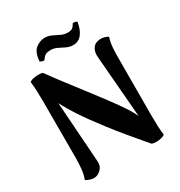

<svg xmlns="http://www.w3.org/2000/svg" viewBox="-206 -1031 1112 1187"><g transform="rotate(-30 349.5 -437.0)"><path d="M120 15Q105 15 90 10Q75 5 63 -3Q76 -37 79.5 -77.5Q83 -118 83 -146V-552Q83 -597 81.5 -630Q80 -663 76 -694Q84 -703 104.5 -707Q125 -711 145.5 -710.5Q166 -710 172 -704Q208 -653 253 -594.5Q298 -536 344 -476Q390 -416 432 -360Q474 -304 505 -257.5Q536 -211 549 -179L513 -619Q509 -658 526 -683Q543 -708 579 -710Q593 -711 608.5 -707Q624 -703 636 -695Q625 -664 622.5 -626Q620 -588 620 -564L619 -143Q619 -98 620.5 -66Q622 -34 626 -3Q619 5 601 9.5Q583 14 563.5 14Q544 14 532 8Q473 -61 425.5 -118.5Q378 -176 341 -224Q304 -272 275.5 -311.5Q247 -351 225 -384.5Q203 -418 187 -445.5Q171 -473 159 -497L189 -65Q192 -29 169 -7Q146 15 120 15ZM513 -873Q506 -824 482.5 -792.5Q459 -761 419 -761Q394 -761 371.5 -772Q349 -783 327 -794Q305 -805 281 -805Q252 -805 238.5 -794Q225 -783 217 -769Q211 -768 202 -770.5Q193 -773 187 -778Q192 -842 222.5 -865.5Q253 -889 287 -889Q313 -889 335.5 -878Q358 -867 381 -856Q404 -845 429 -845Q455 -845 466 -856.5Q477 -868 484 -881Q494 -881 500.5 -879.5Q507 -878 513 -873Z"/></g></svg>

Font: Arima Thin
Style: Bold
Weight: 700
Version: Version 1.100